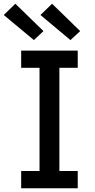

<svg xmlns="http://www.w3.org/2000/svg" viewBox="-39 -1005 509 1025"><path d="M74 0V-92H172V-643H74V-735H376V-643H278V-92H376V0ZM337 -791 177 -925 239 -985 389 -839ZM142 -791 -19 -925 43 -985 193 -839Z"/></svg>

Font: Iosevka Etoile Semibold
Style: Regular
Weight: 600
Designer: Belleve Invis
Foundry: Belleve Invis
Version: Version 22.1.2; ttfautohint (v1.8.4)